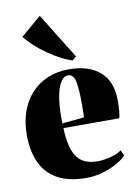

<svg xmlns="http://www.w3.org/2000/svg" viewBox="-90 -859 663 930"><g transform="rotate(-10 241.5 -394.0)"><path d="M260 12Q172.5 12 117.2 -19Q62 -50 36 -107.2Q10 -164.5 10 -242.5Q10 -307 28.5 -358.2Q47 -409.5 81 -446Q115 -482.5 161.8 -501.8Q208.5 -521 265.5 -521Q362.5 -521 417 -474Q471.5 -427 473 -337.5Q473 -303 471 -279.2Q469 -255.5 465 -245H190.5Q192.5 -191 202 -155Q211.5 -119 228.5 -97.8Q245.5 -76.5 270.2 -67.2Q295 -58 327 -58Q353.5 -58 388.5 -66.5Q423.5 -75 444.5 -91L457.5 -63Q444 -48 413.8 -30.5Q383.5 -13 343.5 -0.5Q303.5 12 260 12ZM189.5 -268.5 298 -279Q298.5 -296.5 298.5 -311.8Q298.5 -327 299 -344.5Q299 -419 291.2 -456Q283.5 -493 255.5 -493Q243 -493 230.8 -481.5Q218.5 -470 208.5 -443.8Q198.5 -417.5 193.2 -374.5Q188 -331.5 189.5 -268.5ZM290.5 -560Q263 -569 233 -585Q203 -601 173.2 -621.8Q143.5 -642.5 117.2 -666.2Q91 -690 71.5 -714.5L172 -800.5L311 -576.5L291.5 -560Z"/></g></svg>

Font: Merriweather 144pt Black
Style: Regular
Weight: 900
Version: Version 2.100